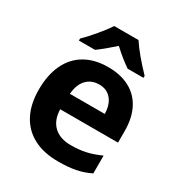

<svg xmlns="http://www.w3.org/2000/svg" viewBox="-180 -883 951 1017"><g transform="rotate(30 295.5 -375.0)"><path d="M44.9 -269.5Q44.9 -359.9 75.7 -424.3Q106.4 -488.8 164.8 -522.5Q223.1 -556.2 305.2 -556.2Q381.8 -556.2 436.5 -526.9Q491.2 -497.6 520 -441.4Q548.8 -385.3 548.8 -306.2V-235.4H195.3Q196.8 -169.9 234.1 -134.3Q271.5 -98.6 338.4 -98.6Q387.7 -98.6 427.5 -107.2Q467.3 -115.7 517.1 -137.7V-28.8Q473.1 -7.3 428.5 1.2Q383.8 9.8 322.3 9.8Q234.9 9.8 172.6 -22.9Q110.4 -55.7 77.6 -118.4Q44.9 -181.2 44.9 -269.5ZM310.1 -452.6Q262.7 -452.6 233.2 -421.9Q203.6 -391.1 198.7 -332H412.1Q411.1 -387.7 384 -420.2Q356.9 -452.6 310.1 -452.6ZM222.7 -760.3H371.1Q413.6 -695.8 494.1 -612.3V-600.1H397Q377 -613.8 349.1 -635.7Q321.8 -657.7 296.4 -681.6Q273.4 -661.1 245.1 -637.2Q216.3 -613.3 197.3 -600.1H99.1V-612.3Q131.8 -644.5 167.7 -687.5Q203.6 -730.5 222.7 -760.3Z"/></g></svg>

Font: Viking Open Sans
Style: Bold
Weight: 700
Foundry: Ascender Corporation
Version: Version 2.001